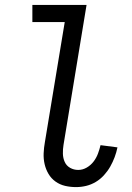

<svg xmlns="http://www.w3.org/2000/svg" viewBox="-20 -755 540 783"><path d="M290 8Q267 8 245.5 3Q224 -2 206.5 -14.5Q189 -27 178 -45.5Q167 -64 162 -85.5Q157 -107 158 -130Q159 -153 163 -175L244 -665H112V-735H333L239 -164Q236 -146 236.5 -128Q237 -110 244 -94.5Q251 -79 266 -70.5Q281 -62 299 -62Q317 -62 333.5 -71.5Q350 -81 361.5 -96Q373 -111 379.5 -128.5Q386 -146 390 -163L459 -154Q455 -134 447.5 -114Q440 -94 429.5 -75.5Q419 -57 404 -40.5Q389 -24 370.5 -13Q352 -2 331.5 3Q311 8 290 8Z"/></svg>

Font: Iosevka
Style: Italic
Weight: 400
Italic angle: -9°
Monospace: yes
Designer: Belleve Invis
Foundry: Belleve Invis
Version: Version 32.5.0; ttfautohint (v1.8.4)